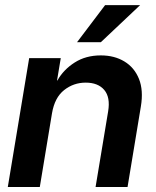

<svg xmlns="http://www.w3.org/2000/svg" viewBox="-20 -748 626 768"><path d="M188 -294.9 139.2 0H11.2L96.7 -515.6H223.1L208 -425.3L210 -426.8Q234.4 -469.7 278.8 -498Q323.2 -526.4 383.3 -526.4Q437.5 -526.4 477.5 -502.2Q517.6 -478 535.9 -432.4Q554.2 -386.7 543.5 -322.3L490.2 0H362.3L412.6 -302.7Q421.9 -358.9 397 -388.2Q372.1 -417.5 322.8 -417.5Q274.4 -417.5 236.6 -387.7Q198.7 -357.9 188 -294.9ZM288.1 -579.1 400.4 -727.5H540.5L383.3 -579.1Z"/></svg>

Font: Inter Display Semi Bold
Style: Italic
Weight: 600
Italic angle: -9.39999°
Designer: Rasmus Andersson
Foundry: rsms
Version: Version 4.000;git-4fc901f